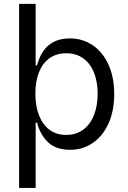

<svg xmlns="http://www.w3.org/2000/svg" viewBox="-20 -747 649 972"><path d="M558.2 -271.3Q558.2 -186.4 529.5 -122.3Q500.7 -58.2 449.9 -23.4Q399.1 11.4 335.2 11.4Q263.5 11.4 223.4 -26.8Q183.2 -65 167.6 -126.4H160.5V204.5H76.7V-727.3H160.5V-416.2H167.6Q203.1 -552.6 333.8 -552.6Q398.4 -552.6 449.4 -517.9Q500.4 -483.3 529.3 -419.4Q558.2 -355.5 558.2 -271.3ZM474.4 -272.7Q474.4 -331.7 456.5 -377.8Q438.6 -424 402.7 -450.6Q366.8 -477.3 315.3 -477.3Q265.3 -477.3 230.1 -451.9Q195 -426.5 177 -380.3Q159.1 -334.2 159.1 -272.7Q159.1 -210.6 177.4 -163.4Q195.7 -116.1 230.8 -90Q266 -63.9 315.3 -63.9Q366.1 -63.9 402.2 -91.3Q438.2 -118.6 456.3 -166Q474.4 -213.4 474.4 -272.7Z"/></svg>

Font: Riot Sans
Style: Regular
Weight: 400
Designer: Rasmus Andersson
Foundry: rsms
Version: Version 4.001